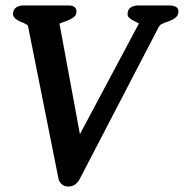

<svg xmlns="http://www.w3.org/2000/svg" viewBox="-20 -684 674 704"><path d="M490 -599H489Q489 -599 487 -599Q484 -601 480.5 -602.5Q477 -604 474 -606Q462 -611 454 -618.5Q446 -626 448 -637Q450 -652 461.5 -658Q473 -664 485 -664H602Q615 -664 625.5 -658.5Q636 -653 634 -637Q632 -625 620.5 -617Q609 -609 593 -604Q584 -601 573 -596Q566 -592 563 -587L273 -29Q258 0 231 0Q205 0 195 -26L83 -587Q82 -592 77 -594.5Q72 -597 68 -599Q66 -601 63 -601.5Q60 -602 58 -603Q44 -609 35 -617Q26 -625 28 -637Q30 -652 41.5 -658Q53 -664 65 -664H233Q246 -664 254 -657.5Q262 -651 260 -637Q258 -625 245.5 -617.5Q233 -610 218 -605Q213 -603 208.5 -601.5Q204 -600 200 -598H198L273 -192Z"/></svg>

Font: Jura
Style: Bold Italic
Weight: 700
Designer: Ed Merritt
Foundry: Ten by Twenty
Version: Version 1.007